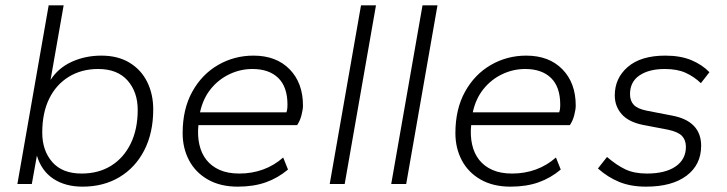

<svg xmlns="http://www.w3.org/2000/svg" viewBox="-20 -688 2718 718"><path d="M289 10Q224 10 179.5 -19.5Q135 -49 118 -106L99 0H45L162 -668H218L169 -389Q198 -434 248.5 -457Q299 -480 359 -480Q421 -480 464.5 -453.5Q508 -427 530.5 -381.5Q553 -336 553 -279Q553 -191 519.5 -126Q486 -61 426.5 -25.5Q367 10 289 10ZM285 -39Q349 -39 396 -68.5Q443 -98 469 -151.5Q495 -205 495 -277Q495 -344 457 -387Q419 -430 347 -430Q285 -430 237.5 -401Q190 -372 164 -319Q138 -266 138 -192Q138 -125 175.5 -82Q213 -39 285 -39Z M869 10Q804 10 757.5 -16.5Q711 -43 687 -88.5Q663 -134 663 -190Q663 -280 699 -345Q735 -410 795.5 -445Q856 -480 928 -480Q1013 -480 1063 -429Q1113 -378 1113 -293Q1113 -279 1107.5 -257.5Q1102 -236 1091 -220H722Q718 -181 725.5 -147.5Q733 -114 752 -90Q771 -66 801.5 -52.5Q832 -39 875 -39Q922 -39 963.5 -54Q1005 -69 1039 -99L1057 -54Q1019 -22 973.5 -6Q928 10 869 10ZM728 -268H1051Q1055 -277 1055 -297Q1055 -363 1020.5 -396.5Q986 -430 924 -430Q879 -430 838 -410.5Q797 -391 768 -355Q739 -319 728 -268Z M1213 0 1330 -668H1386L1269 0Z M1443 0 1560 -668H1616L1499 0Z M1889 10Q1824 10 1777.5 -16.5Q1731 -43 1707 -88.5Q1683 -134 1683 -190Q1683 -280 1719 -345Q1755 -410 1815.5 -445Q1876 -480 1948 -480Q2033 -480 2083 -429Q2133 -378 2133 -293Q2133 -279 2127.5 -257.5Q2122 -236 2111 -220H1742Q1738 -181 1745.5 -147.5Q1753 -114 1772 -90Q1791 -66 1821.5 -52.5Q1852 -39 1895 -39Q1942 -39 1983.5 -54Q2025 -69 2059 -99L2077 -54Q2039 -22 1993.5 -6Q1948 10 1889 10ZM1748 -268H2071Q2075 -277 2075 -297Q2075 -363 2040.5 -396.5Q2006 -430 1944 -430Q1899 -430 1858 -410.5Q1817 -391 1788 -355Q1759 -319 1748 -268Z M2396 10Q2339 10 2296 -7.5Q2253 -25 2216 -58L2250 -101Q2286 -70 2319 -54.5Q2352 -39 2399 -39Q2468 -39 2506.5 -65.5Q2545 -92 2545 -139Q2545 -164 2530.5 -179.5Q2516 -195 2478 -203L2384 -221Q2330 -232 2304.5 -261.5Q2279 -291 2279 -331Q2279 -396 2328 -438Q2377 -480 2468 -480Q2525 -480 2565.5 -463Q2606 -446 2633 -418L2601 -377Q2576 -401 2544.5 -415.5Q2513 -430 2466 -430Q2407 -430 2371.5 -406Q2336 -382 2336 -336Q2336 -311 2350 -296Q2364 -281 2399 -274L2492 -256Q2547 -246 2574.5 -217.5Q2602 -189 2602 -143Q2602 -72 2547.5 -31Q2493 10 2396 10Z"/></svg>

Font: Gantari Light
Style: Italic
Weight: 300
Italic angle: -10°
Version: Version 1.000